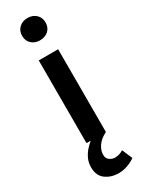

<svg xmlns="http://www.w3.org/2000/svg" viewBox="-241 -740 744 987"><g transform="rotate(-30 130.5 -246.0)"><path d="M141 217Q95 217 63 193Q31 169 31 120Q31 92 41.5 69.5Q52 47 67.5 29.5Q83 12 98 0H73V-491H188V0Q152 18 134.5 43.5Q117 69 117 95Q117 117 132 127.5Q147 138 164 138Q178 138 190 134Q202 130 213 123L239 184Q220 198 193.5 207.5Q167 217 141 217ZM131 -577Q101 -577 81.5 -595Q62 -613 62 -643Q62 -672 81.5 -690.5Q101 -709 131 -709Q162 -709 181.5 -690.5Q201 -672 201 -643Q201 -613 181.5 -595Q162 -577 131 -577Z"/></g></svg>

Font: Mada SemiBold
Style: Regular
Weight: 600
Designer: Khaled Hosny
Version: Version 1.5